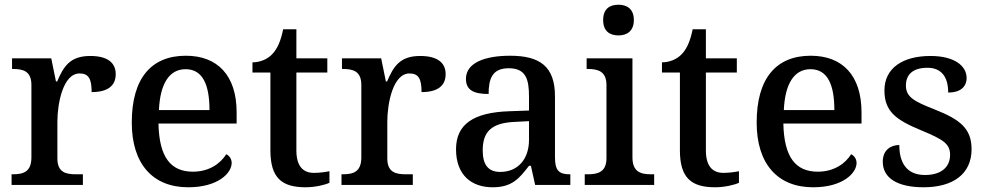

<svg xmlns="http://www.w3.org/2000/svg" viewBox="-20 -783 4175 813"><path d="M29 0H331V-45H302C259 -45 223 -53 223 -112V-268C223 -345 247 -472 317 -472C356 -472 368 -448 368 -393C439 -393 470 -422 470 -469C470 -517 436 -546 362 -546C276 -546 249 -501 222 -438H217L197 -536H31V-491H34C78 -491 113 -482 113 -423V-117C113 -54 78 -45 33 -45H29Z M777 10C903 10 961 -50 961 -93C961 -112 949 -125 938 -130C914 -91 866 -56 797 -56C703 -56 654 -117 651 -260H982V-307C982 -465 900 -547 767 -547C620 -547 538 -451 538 -264C538 -91 625 10 777 10ZM867 -317H653C658 -429 697 -490 766 -490C840 -490 867 -421 867 -317Z M1274 10C1314 10 1356 0 1375 -9V-58C1354 -54 1333 -51 1309 -51C1262 -51 1235 -81 1235 -146V-476H1366V-536H1235V-659H1179C1169 -610 1155 -577 1133 -554C1112 -531 1079 -519 1049 -519V-476H1125V-146C1125 -30 1173 10 1274 10Z M1426 0H1728V-45H1699C1656 -45 1620 -53 1620 -112V-268C1620 -345 1644 -472 1714 -472C1753 -472 1765 -448 1765 -393C1836 -393 1867 -422 1867 -469C1867 -517 1833 -546 1759 -546C1673 -546 1646 -501 1619 -438H1614L1594 -536H1428V-491H1431C1475 -491 1510 -482 1510 -423V-117C1510 -54 1475 -45 1430 -45H1426Z M2066 10C2147 10 2178 -26 2220 -81H2228L2246 0H2395V-45H2392C2347 -45 2330 -61 2330 -117V-375C2330 -501 2267 -547 2140 -547C2037 -547 1953 -519 1953 -449C1953 -402 1985 -385 2049 -385C2049 -449 2064 -494 2134 -494C2208 -494 2220 -446 2220 -373V-315L2137 -312C1985 -307 1911 -257 1911 -151C1911 -41 1977 10 2066 10ZM2098 -55C2047 -55 2024 -86 2024 -146C2024 -223 2058 -263 2162 -267L2220 -270V-191C2220 -108 2172 -55 2098 -55Z M2599 -633C2634 -633 2664 -651 2664 -698C2664 -746 2634 -763 2599 -763C2562 -763 2534 -746 2534 -698C2534 -651 2562 -633 2599 -633ZM2456 0H2750V-45H2737C2693 -45 2658 -55 2658 -117V-536H2464V-491H2469C2512 -491 2548 -481 2548 -423V-113C2548 -55 2512 -45 2469 -45H2456Z M3008 10C3048 10 3090 0 3109 -9V-58C3088 -54 3067 -51 3043 -51C2996 -51 2969 -81 2969 -146V-476H3100V-536H2969V-659H2913C2903 -610 2889 -577 2867 -554C2846 -531 2813 -519 2783 -519V-476H2859V-146C2859 -30 2907 10 3008 10Z M3423 10C3549 10 3607 -50 3607 -93C3607 -112 3595 -125 3584 -130C3560 -91 3512 -56 3443 -56C3349 -56 3300 -117 3297 -260H3628V-307C3628 -465 3546 -547 3413 -547C3266 -547 3184 -451 3184 -264C3184 -91 3271 10 3423 10ZM3513 -317H3299C3304 -429 3343 -490 3412 -490C3486 -490 3513 -421 3513 -317Z M3891 10C4015 10 4094 -46 4094 -151C4094 -239 4045 -277 3939 -319C3850 -354 3816 -372 3816 -421C3816 -466 3844 -496 3907 -496C3966 -496 3995 -458 3995 -391C4046 -391 4073 -415 4073 -453C4073 -503 4023 -546 3920 -546C3803 -546 3725 -495 3725 -400C3725 -310 3775 -275 3881 -231C3975 -192 4003 -174 4003 -127C4003 -77 3967 -42 3897 -42C3818 -42 3788 -95 3788 -169C3758 -169 3718 -153 3718 -98C3718 -29 3780 10 3891 10Z"/></svg>

Font: Noto Serif Myanmar Medium
Style: Regular
Weight: 500
Designer: Ben Mitchell and the Monotype Design Team
Foundry: Monotype Imaging Inc.
Version: Version 2.106